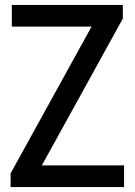

<svg xmlns="http://www.w3.org/2000/svg" viewBox="-20 -760 547 780"><path d="M150 -88H484V0H23V-55.5L352 -652H28V-740H479V-684.5Z"/></svg>

Font: Encode Sans Condensed Medium
Style: Regular
Weight: 500
Width: 3
Designer: Multiple Designers
Foundry: Impallari Type
Version: Version 2.000